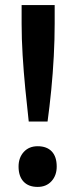

<svg xmlns="http://www.w3.org/2000/svg" viewBox="-20 -724 302 755"><path d="M93 -246Q86 -308 79.5 -374.5Q73 -441 69 -506.5Q65 -572 65 -631V-704H195V-631Q195 -570 191.5 -503Q188 -436 181.5 -370Q175 -304 167 -246ZM53 -69Q53 -104 73.5 -126.5Q94 -149 128 -149Q164 -149 183.5 -128.5Q203 -108 203 -69Q203 -34 182.5 -11.5Q162 11 128 11Q92 11 72.5 -10Q53 -31 53 -69Z"/></svg>

Font: Mach Medium
Style: Regular
Weight: 500
Version: Version 1.002